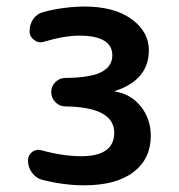

<svg xmlns="http://www.w3.org/2000/svg" viewBox="-20 -550 540 580"><path d="M225.6 -78.1Q324.2 -78.1 325.2 -148.4Q325.2 -226.6 177.7 -228.5Q160.2 -228.5 147.5 -241.2Q134.8 -253.9 134.8 -272Q134.8 -290 147.5 -302.2Q160.2 -314.5 177.7 -314.5Q253.9 -315.4 286.6 -332.5Q319.3 -349.6 319.3 -382.8Q319.3 -441.4 221.7 -442.4Q173.8 -442.4 112.3 -423.8Q96.7 -418.9 83 -429.2Q69.3 -439.5 69.3 -455.1Q69.3 -476.6 80.6 -492.7Q91.8 -508.8 111.3 -513.7Q168.9 -529.3 234.4 -530.3Q325.2 -530.3 377.4 -492.2Q429.7 -454.1 429.7 -398.4Q429.7 -308.6 328.1 -275.4Q326.2 -275.4 326.2 -274.4Q326.2 -273.4 328.1 -273.4Q376 -265.6 405.8 -228Q435.5 -190.4 435.5 -139.6Q435.5 -70.3 383.3 -30.3Q331.1 9.8 234.4 9.8Q172.9 9.8 107.4 -6.8Q88.9 -11.7 76.7 -28.3Q64.5 -44.9 64.5 -65.4Q64.5 -81.1 77.1 -90.8Q89.8 -100.6 106.4 -95.7Q170.9 -78.1 225.6 -78.1Z"/></svg>

Font: Rounded Mgen+ 2m medium
Style: Regular
Weight: 500
Designer: [Source Han Sans]
Ryoko NISHIZUKA  (kana & ideographs); Paul D. Hunt (Latin, Greek & Cyrillic); Wenlong ZHANG  (bopomofo
Version: Version 1.059.20150602